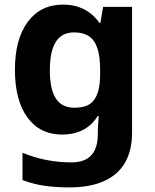

<svg xmlns="http://www.w3.org/2000/svg" viewBox="-20 -642 673 836"><path d="M255 -622Q305 -622 345 -602Q385 -582 413 -542H417L429 -612H555V-65Q555 13 524.5 66Q494 119 433 146.5Q372 174 282 174Q224 174 174.5 167Q125 160 78 142V23Q128 44 181.5 54.5Q235 65 291 65Q349 65 377.5 34Q406 3 406 -59V-70Q406 -87 407.5 -105Q409 -123 410 -137H406Q378 -94 339 -75Q300 -56 251 -56Q154 -56 99.5 -130.5Q45 -205 45 -338Q45 -472 101 -547Q157 -622 255 -622ZM302 -501Q267 -501 243.5 -482.5Q220 -464 208.5 -427.5Q197 -391 197 -336Q197 -254 223 -213.5Q249 -173 304 -173Q333 -173 354 -180.5Q375 -188 388.5 -205.5Q402 -223 409 -251Q416 -279 416 -319V-337Q416 -396 404 -432Q392 -468 367 -484.5Q342 -501 302 -501Z"/></svg>

Font: Noto Sans Malayalam UI
Style: Regular
Weight: 400
Designer: Jelle Bosma - Monotype Design Team
Foundry: Monotype Imaging Inc.
Version: Version 2.104